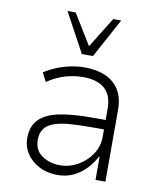

<svg xmlns="http://www.w3.org/2000/svg" viewBox="-84 -807 729 881"><g transform="rotate(10 280.5 -366.5)"><path d="M244 8Q196 8 158 -11.5Q120 -31 99 -63.5Q78 -96 78 -134Q78 -191 109.5 -222.5Q141 -254 201.5 -266.5Q262 -279 350 -279H429V-235H352Q293 -235 250.5 -231Q208 -227 181 -216Q154 -205 140.5 -185.5Q127 -166 127 -136Q127 -88 162.5 -63Q198 -38 247 -38Q291 -38 330 -60Q369 -82 393.5 -119Q418 -156 418 -200V-333Q418 -394 383.5 -424.5Q349 -455 283 -455Q241 -455 200 -443Q159 -431 117 -403L96 -444Q123 -462 154.5 -474.5Q186 -487 218.5 -493.5Q251 -500 283 -500Q337 -500 378 -482.5Q419 -465 442.5 -428.5Q466 -392 466 -334V0H420V-108H417Q403 -80 378.5 -53Q354 -26 320 -9Q286 8 244 8ZM258 -558 159 -741H197L284 -599L372 -741H409L310 -558Z"/></g></svg>

Font: Nunito Sans 7pt SemiCondensed ExtraLight
Style: Regular
Weight: 250
Width: 4
Designer: Vernon Adams
Foundry: Vernon Adams
Version: Version 3.101;gftools[0.9.27]